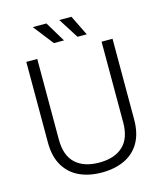

<svg xmlns="http://www.w3.org/2000/svg" viewBox="-129 -975 922 1084"><g transform="rotate(-15 332.0 -433.0)"><path d="M332 14Q257 14 200.5 -12.5Q144 -39 112 -93Q80 -147 80 -229V-700H144V-229Q144 -135 193.5 -89.5Q243 -44 332 -44Q421 -44 470.5 -89.5Q520 -135 520 -229V-700H584V-229Q584 -147 552.5 -93Q521 -39 464 -12.5Q407 14 332 14ZM317 -762H258L166 -880H246ZM450 -762H396L321 -880H392Z"/></g></svg>

Font: Space Grotesk Variable Light
Style: Regular
Weight: 300
Designer: Florian Karsten
Foundry: Florian Karsten
Version: Version 2.000